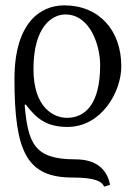

<svg xmlns="http://www.w3.org/2000/svg" viewBox="-20 -462 506 717"><path d="M433 -214C433 -350 349 -442 220 -442C129 -442 34 -375 34 -167C34 107 81 201 251 201C336 201 361 216 369 235L391 228C383 187 356 133 261 133C108 133 85 74 72 -70L76 -72C116 -19 154 12 232 12C359 12 433 -119 433 -214ZM230 -22C182 -22 105 -58 105 -204C105 -362 174 -408 224 -408C317 -408 354 -292 354 -219C354 -74 299 -22 230 -22Z"/></svg>

Font: Libertinus Sans
Style: Regular
Weight: 400
Designer: Philipp H. Poll, Khaled Hosny
Foundry: Caleb Maclennan
Version: Version 7.050;RELEASE